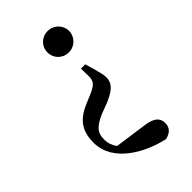

<svg xmlns="http://www.w3.org/2000/svg" viewBox="-234 -619 923 923"><g transform="rotate(-45 227.5 -158.0)"><path d="M283 -543C241 -543 210 -510 210 -471C210 -431 241 -398 283 -398C325 -398 357 -431 357 -471C357 -510 325 -543 283 -543ZM60 -7C60 127 208 203 319 227C352 219 371 202 371 169C371 139 353 116 299 108L129 84C115 65 107 44 107 19C106 -27 125 -49 185 -76L243 -98C303 -124 326 -147 326 -186C326 -205 320 -225 310 -262L298 -302H269L270 -245C268 -213 257 -202 210 -181L164 -162C93 -130 60 -88 60 -7Z"/></g></svg>

Font: Noto Serif CJK HK SemiBold
Style: Regular
Weight: 600
Designer: Ryoko NISHIZUKA 西塚涼子 (kana & ideographs); Frank Grießhammer (Latin, Greek & Cyrillic); Wenlong ZHANG 张文龙 (bopomofo); San
Foundry: Adobe
Version: Version 2.001;hotconv 1.1.0;makeotfexe 2.6.0